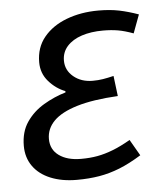

<svg xmlns="http://www.w3.org/2000/svg" viewBox="-43 -536 491 587"><g transform="rotate(-5 202.5 -243.0)"><path d="M169.8 12Q124 12 89.3 -2.3Q54.6 -16.6 35.9 -43.1Q17.1 -69.7 17.1 -105.4Q17.1 -148.7 37.6 -178.6Q58.2 -208.6 90.7 -227.8Q123.1 -247 158.3 -257.4V-261.4Q129.6 -272.4 107.9 -297.2Q86.2 -322 86.2 -356Q86.2 -401.3 112.1 -432.8Q137.9 -464.4 182.1 -481.2Q226.3 -498 280.3 -498Q316 -498 344 -492.2Q371.9 -486.4 402.7 -475.4L381.7 -419Q355 -428.8 334.5 -432.3Q314 -435.8 288.7 -435.8Q252 -435.8 223.5 -426.4Q195.1 -417.1 178.5 -398.7Q162 -380.3 162 -354.6Q162 -325 185.7 -305.2Q209.4 -285.5 244.4 -285.5Q261.3 -285.5 276 -287.9Q290.7 -290.3 309 -294.7L316.7 -232.4Q239.9 -228.2 190.9 -213.4Q142 -198.6 118.7 -175Q95.4 -151.4 95.4 -119.9Q95.4 -87.3 120.7 -69.1Q146 -50.8 188.4 -50.8Q215.9 -50.8 238.8 -55Q261.7 -59.2 286.2 -68.7Q310.7 -78.1 340.8 -95.4L369.3 -46Q333.2 -23.6 301.8 -11.1Q270.3 1.4 238.7 6.7Q207 12 169.8 12Z"/></g></svg>

Font: Source Sans 3
Style: Italic
Weight: 200
Italic angle: -11°
Designer: Paul D. Hunt
Foundry: Adobe
Version: Version 3.046;hotconv 1.0.118;makeotfexe 2.5.65603